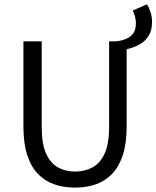

<svg xmlns="http://www.w3.org/2000/svg" viewBox="-20 -845 714 877"><path d="M558.5 -620 510.6 -656.3Q538.4 -659.5 558.4 -668.4Q578.5 -677.3 589.6 -694.2Q600.7 -711.1 600.7 -739Q600.7 -753.6 596.8 -769.1Q592.9 -784.6 586 -796.8L651.3 -825.4Q661.4 -809.4 668 -788.4Q674.5 -767.5 674.5 -744.6Q674.5 -706.4 659.1 -681.5Q643.7 -656.6 617.3 -642Q590.9 -627.3 558.5 -620ZM322.8 12Q272.5 12 229.4 -2.6Q186.3 -17.2 154.4 -49.5Q122.5 -81.9 104.7 -135.7Q87 -189.5 87 -267.3V-656.3H170.5V-265Q170.5 -187.7 190.8 -143.1Q211.1 -98.6 245.5 -80Q280 -61.4 322.8 -61.4Q366.3 -61.4 401.6 -80Q436.9 -98.6 457.7 -143.1Q478.4 -187.7 478.4 -265V-656.3H558.5V-267.3Q558.5 -189.5 540.6 -135.7Q522.7 -81.9 490.8 -49.5Q459 -17.2 416.1 -2.6Q373.1 12 322.8 12Z"/></svg>

Font: SourceSans3VF
Style: Regular
Weight: 200
Designer: Paul D. Hunt
Foundry: Adobe
Version: Version 3.052;hotconv 1.1.0;makeotfexe 2.6.0